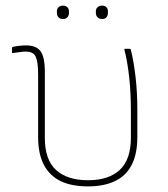

<svg xmlns="http://www.w3.org/2000/svg" viewBox="-20 -653 600 685"><path d="M294 12Q235 12 196 -7Q157 -26 136.5 -65Q116 -104 116 -164V-388Q116 -430 108 -449.5Q100 -469 71 -469Q62 -469 50 -467Q38 -465 27 -464Q23 -463 23 -466V-482Q23 -484 24 -484.5Q25 -485 27 -486Q35 -488 48 -489.5Q61 -491 73 -491Q109 -491 124.5 -470.5Q140 -450 140 -396V-161Q140 -83 180 -46.5Q220 -10 294 -10Q368 -10 407.5 -47Q447 -84 447 -162V-255Q447 -321 441 -376.5Q435 -432 424 -475Q423 -479 427 -479H442Q446 -479 447 -475Q457 -435 463.5 -379.5Q470 -324 470 -260V-165Q470 -104 450 -65Q430 -26 390.5 -7Q351 12 294 12ZM205 -585Q195 -585 189 -591Q183 -597 183 -607V-613Q183 -622 189 -627.5Q195 -633 205 -633Q214 -633 220 -627.5Q226 -622 226 -613V-607Q226 -597 220 -591Q214 -585 205 -585ZM344 -585Q335 -585 328.5 -591Q322 -597 322 -607V-613Q322 -622 328.5 -627.5Q335 -633 344 -633Q354 -633 359.5 -627.5Q365 -622 365 -613V-607Q365 -597 359.5 -591Q354 -585 344 -585Z"/></svg>

Font: Sofia Sans Thin
Style: Regular
Weight: 250
Designer: Botio Nikoltchev, Ani Petrova
Foundry: lettersoup
Version: Version 4.101